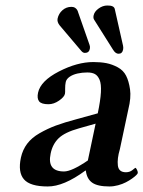

<svg xmlns="http://www.w3.org/2000/svg" viewBox="-20 -670 522 700"><path d="M189.9 -602.1Q187.5 -589.8 197.8 -577.1L275.9 -484.9Q282.2 -477.1 289.6 -477.1Q304.7 -477.1 307.6 -492.2Q309.1 -499.5 306.6 -505.9L264.2 -627Q264.2 -627 263.7 -628.9Q262.7 -630.9 262.2 -632.1Q261.7 -633.3 260.3 -635.3Q258.8 -637.2 257.1 -638.9Q255.4 -640.6 252.9 -642.1Q250.5 -643.6 247.3 -644.3Q244.1 -645 240.2 -645Q221.7 -645 207.8 -632.8Q193.8 -620.6 189.9 -602.1ZM321.3 -613.8Q319.3 -604 323.2 -598.1L392.1 -488.8Q401.4 -473.6 412.6 -474.1Q425.8 -474.1 428.7 -488.8Q430.2 -495.1 428.7 -502.9L398.4 -637.2Q395.5 -650.4 371.1 -649.9Q354.5 -649.9 339.4 -638.9Q324.2 -627.9 321.3 -613.8ZM291 -47.9Q211.9 10.3 153.8 9.8Q89.8 9.8 67.4 -16.1Q44.9 -42 56.2 -95.2Q62.5 -124 79.1 -146Q95.7 -168 124.3 -184.3Q152.8 -200.7 183.6 -212.2Q214.4 -223.6 260.3 -235.8L336.4 -256.8Q346.2 -303.2 347.9 -333.5Q349.6 -363.8 343 -379.2Q336.4 -394.5 325.9 -400.1Q315.4 -405.8 298.3 -405.8Q279.3 -405.8 262.2 -401.9Q245.1 -397.9 233.6 -389.9Q222.2 -381.8 219.7 -371.1Q217.3 -359.9 217.5 -346.4Q217.8 -333 216.8 -328.1Q214.4 -316.4 195.3 -303.2Q176.3 -290 156.7 -290Q130.9 -290 122.6 -300.5Q114.3 -311 118.7 -332Q127.9 -375 194.8 -409.4Q261.7 -443.8 320.3 -443.8Q347.2 -443.8 368.2 -439.7Q389.2 -435.5 409.4 -424.6Q429.7 -413.6 439.7 -394Q449.7 -374.5 454.1 -344.2Q458.5 -314 447.8 -271L417 -126Q406.7 -91.3 409.7 -66.7Q412.6 -42 439 -42Q453.1 -42 462.9 -50Q472.7 -58.1 473.1 -58.1Q476.1 -58.1 479.7 -50.5Q483.4 -43 481.9 -38.1Q481.4 -36.1 476.3 -31Q471.2 -25.9 461.2 -18.8Q451.2 -11.7 439 -5.4Q426.8 1 410.6 5.4Q394.5 9.8 378.9 9.8Q335.4 9.8 315.9 -4.2Q296.4 -18.1 293 -47.9ZM300.3 -85 328.6 -219.2 268.1 -202.1Q215.8 -187.5 193.6 -165.8Q171.4 -144 164.6 -109.9Q150.9 -44.9 213.4 -44.9Q241.7 -44.9 300.3 -85Z"/></svg>

Font: Linux Libertine Slanted
Style: Semibold Slanted
Weight: 600
Designer: Philipp H. Poll
Foundry: Philipp H. Poll
Version: Version 5.1.1